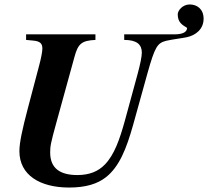

<svg xmlns="http://www.w3.org/2000/svg" viewBox="-20 -823 933 861"><path d="M537 -669V-644C594 -644 616 -623 616 -587C616 -570 609 -535 597 -491L540 -282C517 -199 493 -129 450 -85C421 -55 382 -38 327 -38C251 -38 205 -67 205 -139C205 -167 207 -180 233 -274L314 -568C330 -627 346 -641 408 -644V-669H97V-644L129 -641C161 -638 170 -627 170 -605C170 -593 165 -564 155 -527L104 -334C81 -246 67 -185 67 -145C67 -38 159 18 290 18C364 18 417 2 456 -29C515 -76 547 -156 577 -263L642 -497C675 -614 686 -630 725 -640C750 -646 805 -653 817 -656C856 -664 893 -691 893 -739C893 -783 863 -803 831 -803C798 -803 777 -775 777 -759C777 -722 798 -711 819 -698C819 -676 792 -669 764 -669Z"/></svg>

Font: XITS
Style: Bold Italic
Weight: 700
Italic angle: -16.33°
Designer: MicroPress Inc., with final additions and corrections provided by Coen Hoffman, Elsevier (retired)
Version: Version 1.105